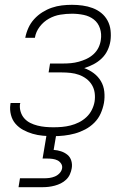

<svg xmlns="http://www.w3.org/2000/svg" viewBox="-20 -558 540 798"><path d="M202 8Q180 8 158 6Q136 4 115.5 -2Q95 -8 76.5 -18Q58 -28 44.5 -43.5Q31 -59 25.5 -80.5Q20 -102 23 -123Q23 -125 23.5 -126.5Q24 -128 24 -130H64Q64 -129 64 -127.5Q64 -126 63 -125Q61 -109 66 -93Q71 -77 81.5 -65.5Q92 -54 106 -47Q120 -40 136 -36Q152 -32 168.5 -30.5Q185 -29 202 -29Q220 -29 237.5 -30.5Q255 -32 273 -36.5Q291 -41 308 -49.5Q325 -58 339 -71Q353 -84 361.5 -101Q370 -118 373 -135Q376 -154 373.5 -172Q371 -190 362 -205Q353 -220 339 -230.5Q325 -241 308.5 -247Q292 -253 273.5 -255Q255 -257 236 -257H182L188 -294H242Q259 -294 275 -295.5Q291 -297 307.5 -301.5Q324 -306 340 -313.5Q356 -321 369 -333Q382 -345 389.5 -360.5Q397 -376 399 -392Q403 -417 395.5 -440Q388 -463 370 -477Q352 -491 328 -496Q304 -501 279 -501Q255 -501 230.5 -497Q206 -493 183.5 -480.5Q161 -468 145 -447Q129 -426 125 -401H85Q89 -422 98 -442Q107 -462 122 -478.5Q137 -495 156 -507Q175 -519 195.5 -526Q216 -533 237 -535.5Q258 -538 279 -538Q301 -538 323 -535Q345 -532 365 -524.5Q385 -517 401 -504Q417 -491 427 -472.5Q437 -454 439.5 -432Q442 -410 439 -388Q436 -368 427 -349Q418 -330 403 -315.5Q388 -301 369 -291Q350 -281 330 -275Q352 -267 370 -253.5Q388 -240 399.5 -220.5Q411 -201 413.5 -177Q416 -153 412 -130Q408 -108 398.5 -86.5Q389 -65 372 -48Q355 -31 334 -20Q313 -9 291 -3Q269 3 246.5 5.5Q224 8 202 8ZM57 220 63 183H163Q175 183 186 181.5Q197 180 208 175.5Q219 171 227.5 162Q236 153 238 142Q240 131 234 122Q228 113 219 108.5Q210 104 199 102.5Q188 101 177 101H157L174 0H214L203 65Q219 66 234 71Q249 76 260.5 85.5Q272 95 276.5 110.5Q281 126 278 142Q276 154 270.5 166.5Q265 179 255 188.5Q245 198 233 204Q221 210 208 213.5Q195 217 182.5 218.5Q170 220 157 220Z"/></svg>

Font: Iosevka Curly XLtObl
Style: Regular
Weight: 200
Italic angle: -9°
Monospace: yes
Designer: Belleve Invis
Foundry: Belleve Invis
Version: Version 11.1.0; ttfautohint (v1.8.3)